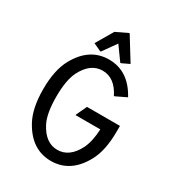

<svg xmlns="http://www.w3.org/2000/svg" viewBox="-223 -1096 1142 1242"><g transform="rotate(30 347.5 -475.0)"><path d="M622.1 -410.2V-368.7Q622.1 -226.6 575.2 -140.6Q493.7 9.8 347.7 9.8Q202.1 9.8 120.1 -140.6Q73.2 -226.6 73.2 -368.7Q73.2 -510.7 120.1 -596.7Q202.1 -747.1 347.7 -747.1Q493.7 -747.1 575.2 -596.7L496.1 -558.6H491.2Q438.5 -664.1 347.7 -664.1Q257.8 -664.1 204.1 -558.6Q170.9 -492.7 170.9 -368.7Q170.9 -243.2 204.1 -178.7Q258.3 -73.2 347.7 -73.2Q438 -73.2 491.2 -178.7Q518.6 -233.4 523.4 -327.1H339.4V-332L376 -410.2ZM211.9 -791.5 286.6 -918.9 372.6 -960H377.4L481.4 -791.5L424.8 -764.6H419.9L346.7 -866.2L274.4 -764.6H269.5Z"/></g></svg>

Font: Nova Oval
Style: Book
Weight: 400
Version: Version 2.000